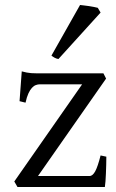

<svg xmlns="http://www.w3.org/2000/svg" viewBox="-20 -747 464 767"><path d="M404.8 -121.1Q404.8 -105.5 404.3 -87.9Q403.8 -70.3 403.1 -53.7Q402.3 -37.1 401.4 -22.9Q400.4 -8.8 398.9 0H49.8L37.1 -22L308.1 -410.2H139.2Q131.3 -410.2 123.3 -407.2Q115.2 -404.3 107.7 -396.2Q100.1 -388.2 93.5 -373.8Q86.9 -359.4 82 -336.9L58.1 -342.8L66.9 -461.9Q77.6 -459 86.4 -457.3Q95.2 -455.6 104.7 -454.8Q114.3 -454.1 125.5 -454.1H393.1L403.8 -433.1L131.8 -43.9H337.9Q350.1 -43.9 360.4 -62.7Q370.6 -81.5 381.8 -126ZM213.4 -511.2Q204.6 -512.7 197.8 -516.6Q190.9 -520.5 185.5 -524.9L299.8 -727.1Q305.7 -726.6 315.2 -725.3Q324.7 -724.1 335.2 -722.7Q345.7 -721.2 355.5 -719.2Q365.2 -717.3 370.6 -715.8L381.8 -696.8Z"/></svg>

Font: Gentium Plus Viet
Style: Regular
Weight: 400
Designer: J. Victor Gaultney, Annie Olsen, Iska Routamaa, Becca Hirsbrunner
Foundry: SIL International
Version: Version 5.000